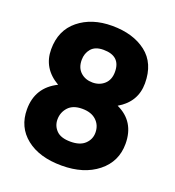

<svg xmlns="http://www.w3.org/2000/svg" viewBox="-125 -764 795 873"><g transform="rotate(20 272.5 -328.0)"><path d="M510 -182Q510 -96 443.5 -43Q377 10 270 10Q162 10 98.5 -40.5Q35 -91 35 -177Q35 -283 130 -330Q45 -379 45 -471Q45 -563 108.5 -614.5Q172 -666 270 -666Q372 -666 435.5 -617Q499 -568 499 -471Q499 -381 417 -333Q510 -290 510 -182ZM181 -181Q181 -150 202.5 -128Q224 -106 271 -106Q317 -106 340.5 -128.5Q364 -151 364 -183Q364 -219 339.5 -242Q315 -265 271 -265Q226 -265 203.5 -240Q181 -215 181 -181ZM192 -473Q192 -435 215 -414Q238 -393 273 -393Q307 -393 330 -414Q353 -435 353 -473Q353 -550 270 -550Q230 -550 211 -527.5Q192 -505 192 -473Z"/></g></svg>

Font: Hind Siliguri
Style: Bold
Weight: 700
Designer: Jyotish Sonowal
Foundry: Indian Type Foundry
Version: Version 1.001;PS 1.0;hotconv 1.0.86;makeotf.lib2.5.63406; tt